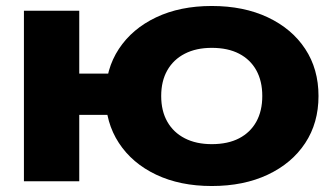

<svg xmlns="http://www.w3.org/2000/svg" viewBox="-20 -606 1117 642"><path d="M688 16Q582 16 502 -22Q422 -60 377.5 -128Q333 -196 333 -285Q333 -375 377.5 -442.5Q422 -510 502 -548Q582 -586 688 -586Q795 -586 875.5 -548Q956 -510 1000.5 -442.5Q1045 -375 1045 -285Q1045 -195 1000.5 -127.5Q956 -60 875.5 -22Q795 16 688 16ZM60 0V-570H245V0ZM164 -222V-360H452V-222ZM688 -124Q742 -124 779.5 -143.5Q817 -163 837 -199Q857 -235 857 -285Q857 -335 837 -371Q817 -407 779.5 -426.5Q742 -446 688 -446Q636 -446 598 -426.5Q560 -407 539.5 -371Q519 -335 519 -285Q519 -235 539.5 -199Q560 -163 598 -143.5Q636 -124 688 -124Z"/></svg>

Font: Unbounded SemiBold
Style: Regular
Weight: 600
Designer: Luke Prowse, Jean-Baptiste Morizot, Fátima Lázaro, Florian Runge
Foundry: NaN
Version: Version 1.700